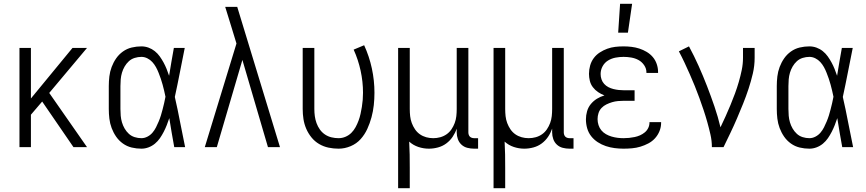

<svg xmlns="http://www.w3.org/2000/svg" viewBox="-20 -771 4540 1006"><path d="M436 0H365L201 -239L142 -170V0H82V-520H142V-255L360 -520H436L238 -284Z M721 8Q695 8 670 2Q645 -4 624 -19Q603 -34 588.5 -55Q574 -76 565 -100Q556 -124 553 -149.5Q550 -175 550 -200V-320Q550 -345 553 -370.5Q556 -396 565 -420Q574 -444 588.5 -465Q603 -486 624 -501Q645 -516 670 -522Q695 -528 721 -528Q740 -528 758 -521.5Q776 -515 791 -503Q806 -491 817 -475.5Q828 -460 837 -443.5Q846 -427 853 -409.5Q860 -392 866 -374Q872 -410 878 -446.5Q884 -483 891 -520H948Q935 -456 922.5 -391.5Q910 -327 896 -263Q911 -198 923.5 -132Q936 -66 950 0H893Q886 -38 879.5 -76Q873 -114 867 -152Q861 -134 854 -116Q847 -98 838 -80.5Q829 -63 818 -47Q807 -31 792 -18.5Q777 -6 758.5 1Q740 8 721 8ZM721 -47Q737 -47 752.5 -55Q768 -63 779 -76Q790 -89 797.5 -104Q805 -119 811.5 -134.5Q818 -150 823 -166Q828 -182 832 -198Q836 -214 840 -230.5Q844 -247 847 -264Q844 -280 840 -296Q836 -312 832 -327.5Q828 -343 822.5 -358.5Q817 -374 811 -389.5Q805 -405 797 -419.5Q789 -434 778 -446Q767 -458 752 -465.5Q737 -473 721 -473Q703 -473 685.5 -467.5Q668 -462 655 -450Q642 -438 633 -422.5Q624 -407 619 -390Q614 -373 612.5 -355.5Q611 -338 611 -320V-200Q611 -182 612.5 -164.5Q614 -147 619 -130Q624 -113 633 -97.5Q642 -82 655 -70Q668 -58 685.5 -52.5Q703 -47 721 -47Z M1053 0 1219 -543 1193 -628Q1185 -655 1176.5 -681.5Q1168 -708 1160 -735H1223L1447 0H1384L1250 -457L1116 0Z M1754 8Q1727 8 1701 2.5Q1675 -3 1652 -16.5Q1629 -30 1612 -51Q1595 -72 1584.5 -96.5Q1574 -121 1570 -147Q1566 -173 1566 -200V-520H1627V-200Q1627 -181 1629.5 -162.5Q1632 -144 1638.5 -126Q1645 -108 1656 -92.5Q1667 -77 1682.5 -66.5Q1698 -56 1716.5 -51.5Q1735 -47 1754 -47Q1773 -47 1790.5 -54.5Q1808 -62 1821 -75Q1834 -88 1843 -104.5Q1852 -121 1858.5 -138.5Q1865 -156 1869 -174Q1873 -192 1876 -210.5Q1879 -229 1880.5 -247.5Q1882 -266 1882 -285Q1882 -343 1869.5 -400.5Q1857 -458 1833 -511L1888 -534Q1915 -475 1928.5 -412Q1942 -349 1942 -285Q1942 -252 1938.5 -220Q1935 -188 1926.5 -156.5Q1918 -125 1904.5 -95.5Q1891 -66 1869.5 -42Q1848 -18 1817 -5Q1786 8 1754 8Z M2066 215V-520H2127V-200Q2127 -181 2129 -162.5Q2131 -144 2137.5 -126.5Q2144 -109 2154.5 -93.5Q2165 -78 2180 -67.5Q2195 -57 2213 -52Q2231 -47 2250 -47Q2269 -47 2287 -52Q2305 -57 2320 -67.5Q2335 -78 2345.5 -93.5Q2356 -109 2362.5 -126.5Q2369 -144 2371 -162.5Q2373 -181 2373 -200V-520H2434V-77Q2434 -71 2436 -65Q2438 -59 2442 -55Q2446 -51 2452 -49Q2458 -47 2464 -47H2485V8H2464Q2446 8 2428.5 3.5Q2411 -1 2398 -13Q2385 -25 2379 -42Q2373 -59 2373 -77V-97Q2365 -74 2351.5 -54Q2338 -34 2318.5 -19.5Q2299 -5 2275 1.5Q2251 8 2227 8Q2199 8 2172 -1Q2145 -10 2124 -29Q2126 5 2126.5 39Q2127 73 2127 108V215Z M2566 215V-520H2627V-200Q2627 -181 2629 -162.5Q2631 -144 2637.5 -126.5Q2644 -109 2654.5 -93.5Q2665 -78 2680 -67.5Q2695 -57 2713 -52Q2731 -47 2750 -47Q2769 -47 2787 -52Q2805 -57 2820 -67.5Q2835 -78 2845.5 -93.5Q2856 -109 2862.5 -126.5Q2869 -144 2871 -162.5Q2873 -181 2873 -200V-520H2934V-77Q2934 -71 2936 -65Q2938 -59 2942 -55Q2946 -51 2952 -49Q2958 -47 2964 -47H2985V8H2964Q2946 8 2928.5 3.5Q2911 -1 2898 -13Q2885 -25 2879 -42Q2873 -59 2873 -77V-97Q2865 -74 2851.5 -54Q2838 -34 2818.5 -19.5Q2799 -5 2775 1.5Q2751 8 2727 8Q2699 8 2672 -1Q2645 -10 2624 -29Q2626 5 2626.5 39Q2627 73 2627 108V215Z M3247 8Q3224 8 3200.5 5Q3177 2 3154.5 -5.5Q3132 -13 3112 -26Q3092 -39 3077.5 -57.5Q3063 -76 3056.5 -99Q3050 -122 3050 -146Q3050 -167 3056 -188Q3062 -209 3075.5 -225.5Q3089 -242 3107.5 -253.5Q3126 -265 3147 -271Q3129 -278 3113.5 -288.5Q3098 -299 3086.5 -314Q3075 -329 3070.5 -347.5Q3066 -366 3066 -384Q3066 -406 3072 -427.5Q3078 -449 3091 -466.5Q3104 -484 3122.5 -496Q3141 -508 3161.5 -515.5Q3182 -523 3203.5 -525.5Q3225 -528 3247 -528Q3268 -528 3289 -525.5Q3310 -523 3330 -516.5Q3350 -510 3368.5 -499Q3387 -488 3400.5 -472Q3414 -456 3421 -435.5Q3428 -415 3428 -394V-389H3367V-392Q3367 -412 3355 -429.5Q3343 -447 3325.5 -456.5Q3308 -466 3287.5 -469.5Q3267 -473 3247 -473Q3226 -473 3205 -469Q3184 -465 3166 -454Q3148 -443 3137.5 -424Q3127 -405 3127 -383Q3127 -369 3131.5 -355.5Q3136 -342 3145.5 -331.5Q3155 -321 3167.5 -314.5Q3180 -308 3194 -304.5Q3208 -301 3222 -299.5Q3236 -298 3250 -298H3305V-243H3250Q3234 -243 3218 -241.5Q3202 -240 3187 -235.5Q3172 -231 3157.5 -224Q3143 -217 3132 -205.5Q3121 -194 3116 -178.5Q3111 -163 3111 -147Q3111 -131 3116 -115.5Q3121 -100 3131 -88Q3141 -76 3155 -68Q3169 -60 3184.5 -55.5Q3200 -51 3215.5 -49Q3231 -47 3247 -47Q3262 -47 3276.5 -48.5Q3291 -50 3305.5 -53Q3320 -56 3333.5 -62Q3347 -68 3358.5 -77.5Q3370 -87 3376.5 -100.5Q3383 -114 3383 -129V-131H3444V-128Q3444 -105 3435.5 -84Q3427 -63 3412 -46.5Q3397 -30 3377 -19.5Q3357 -9 3335.5 -2.5Q3314 4 3291.5 6Q3269 8 3247 8ZM3219 -600 3229 -751H3292L3270 -600Z M3710 0Q3710 -33 3702.5 -66Q3695 -99 3686 -131Q3677 -163 3666.5 -194.5Q3656 -226 3644.5 -257.5Q3633 -289 3620.5 -320Q3608 -351 3594.5 -381.5Q3581 -412 3567 -442Q3553 -472 3537 -502L3590 -528Q3617 -478 3640.5 -425.5Q3664 -373 3684.5 -320Q3705 -267 3723.5 -213Q3742 -159 3755 -104Q3769 -133 3782 -162Q3795 -191 3807.5 -221Q3820 -251 3831 -281Q3842 -311 3851 -342Q3860 -373 3866.5 -404.5Q3873 -436 3873 -468V-520H3934V-468Q3934 -426 3924.5 -385.5Q3915 -345 3902 -305.5Q3889 -266 3873.5 -227.5Q3858 -189 3841.5 -150.5Q3825 -112 3807 -74.5Q3789 -37 3771 0Z M4221 8Q4195 8 4170 2Q4145 -4 4124 -19Q4103 -34 4088.5 -55Q4074 -76 4065 -100Q4056 -124 4053 -149.5Q4050 -175 4050 -200V-320Q4050 -345 4053 -370.5Q4056 -396 4065 -420Q4074 -444 4088.5 -465Q4103 -486 4124 -501Q4145 -516 4170 -522Q4195 -528 4221 -528Q4240 -528 4258 -521.5Q4276 -515 4291 -503Q4306 -491 4317 -475.5Q4328 -460 4337 -443.5Q4346 -427 4353 -409.5Q4360 -392 4366 -374Q4372 -410 4378 -446.5Q4384 -483 4391 -520H4448Q4435 -456 4422.5 -391.5Q4410 -327 4396 -263Q4411 -198 4423.5 -132Q4436 -66 4450 0H4393Q4386 -38 4379.5 -76Q4373 -114 4367 -152Q4361 -134 4354 -116Q4347 -98 4338 -80.5Q4329 -63 4318 -47Q4307 -31 4292 -18.5Q4277 -6 4258.5 1Q4240 8 4221 8ZM4221 -47Q4237 -47 4252.5 -55Q4268 -63 4279 -76Q4290 -89 4297.5 -104Q4305 -119 4311.5 -134.5Q4318 -150 4323 -166Q4328 -182 4332 -198Q4336 -214 4340 -230.5Q4344 -247 4347 -264Q4344 -280 4340 -296Q4336 -312 4332 -327.5Q4328 -343 4322.5 -358.5Q4317 -374 4311 -389.5Q4305 -405 4297 -419.5Q4289 -434 4278 -446Q4267 -458 4252 -465.5Q4237 -473 4221 -473Q4203 -473 4185.5 -467.5Q4168 -462 4155 -450Q4142 -438 4133 -422.5Q4124 -407 4119 -390Q4114 -373 4112.5 -355.5Q4111 -338 4111 -320V-200Q4111 -182 4112.5 -164.5Q4114 -147 4119 -130Q4124 -113 4133 -97.5Q4142 -82 4155 -70Q4168 -58 4185.5 -52.5Q4203 -47 4221 -47Z"/></svg>

Font: Iosevka Fixed Light
Style: Regular
Weight: 300
Monospace: yes
Designer: Belleve Invis
Foundry: Belleve Invis
Version: Version 32.3.0